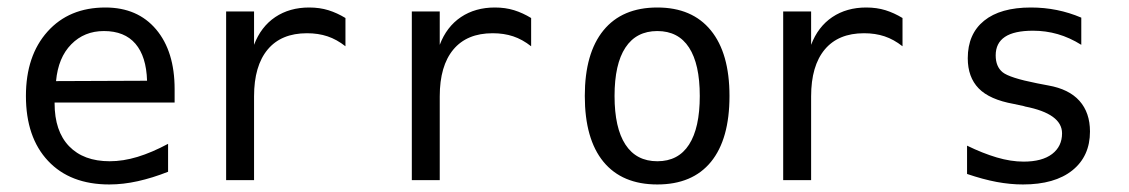

<svg xmlns="http://www.w3.org/2000/svg" viewBox="-20 -485 3040 517"><path d="M450.2 -245.1V-209H127V-207Q127 -131.8 166 -91.3Q205.1 -50.8 275.4 -50.8Q311.5 -50.8 350.1 -62.5Q388.7 -74.2 432.6 -97.7V-22.5Q390.6 -5.9 351.1 2.9Q311.5 11.7 274.4 11.7Q168.9 11.7 109.4 -51.8Q49.8 -115.2 49.8 -226.6Q49.8 -335 107.9 -399.9Q166 -464.8 263.7 -464.8Q350.6 -464.8 400.4 -405.8Q450.2 -346.7 450.2 -245.1ZM376 -267.6Q374 -333 344.7 -367.2Q315.4 -401.4 259.8 -401.4Q207 -401.4 171.9 -365.7Q136.7 -330.1 130.9 -266.6Z M910.2 -360.4Q886.7 -378.9 861.8 -387.2Q836.9 -395.5 806.6 -395.5Q737.3 -395.5 700.7 -351.6Q664.1 -307.6 664.1 -225.6V0H588.9V-454.1H664.1V-364.3Q682.6 -413.1 721.2 -439Q759.8 -464.8 812.5 -464.8Q840.8 -464.8 864.3 -457.5Q887.7 -450.2 910.2 -436.5Z M1410.2 -360.4Q1386.7 -378.9 1361.8 -387.2Q1336.9 -395.5 1306.6 -395.5Q1237.3 -395.5 1200.7 -351.6Q1164.1 -307.6 1164.1 -225.6V0H1088.9V-454.1H1164.1V-364.3Q1182.6 -413.1 1221.2 -439Q1259.8 -464.8 1312.5 -464.8Q1340.8 -464.8 1364.3 -457.5Q1387.7 -450.2 1410.2 -436.5Z M1750 -401.4Q1693.4 -401.4 1664.1 -356.9Q1634.8 -312.5 1634.8 -226.6Q1634.8 -140.6 1664.1 -95.7Q1693.4 -50.8 1750 -50.8Q1806.6 -50.8 1835.4 -95.7Q1864.3 -140.6 1864.3 -226.6Q1864.3 -312.5 1835.4 -356.9Q1806.6 -401.4 1750 -401.4ZM1750 -464.8Q1843.8 -464.8 1894 -403.3Q1944.3 -341.8 1944.3 -226.6Q1944.3 -110.4 1894.5 -49.3Q1844.7 11.7 1750 11.7Q1655.3 11.7 1605 -49.3Q1554.7 -110.4 1554.7 -226.6Q1554.7 -341.8 1605 -403.3Q1655.3 -464.8 1750 -464.8Z M2410.2 -360.4Q2386.7 -378.9 2361.8 -387.2Q2336.9 -395.5 2306.6 -395.5Q2237.3 -395.5 2200.7 -351.6Q2164.1 -307.6 2164.1 -225.6V0H2088.9V-454.1H2164.1V-364.3Q2182.6 -413.1 2221.2 -439Q2259.8 -464.8 2312.5 -464.8Q2340.8 -464.8 2364.3 -457.5Q2387.7 -450.2 2410.2 -436.5Z M2891.6 -437.5V-364.3Q2860.4 -383.8 2828.1 -393.1Q2795.9 -402.3 2761.7 -402.3Q2710.9 -402.3 2686 -385.7Q2661.1 -369.1 2661.1 -335.9Q2661.1 -305.7 2679.7 -290.5Q2698.2 -275.4 2772.5 -260.7L2802.7 -254.9Q2858.4 -245.1 2886.7 -213.4Q2915 -181.6 2915 -130.9Q2915 -64.5 2867.7 -26.4Q2820.3 11.7 2734.4 11.7Q2700.2 11.7 2663.6 4.9Q2627 -2 2584 -16.6V-92.8Q2626 -72.3 2664.1 -61Q2702.1 -49.8 2736.3 -49.8Q2786.1 -49.8 2813 -70.3Q2839.8 -90.8 2839.8 -126Q2839.8 -178.7 2740.2 -198.2L2737.3 -199.2L2710 -205.1Q2644.5 -216.8 2615.2 -247.1Q2585.9 -277.3 2585.9 -328.1Q2585.9 -393.6 2629.9 -429.2Q2673.8 -464.8 2755.9 -464.8Q2792 -464.8 2825.7 -458Q2859.4 -451.2 2891.6 -437.5Z"/></svg>

Font: BabelStone Marchen
Style: Regular
Weight: 400
Designer: Andrew West
Foundry: Andrew West
Version: Version 9.003 2021-11-11